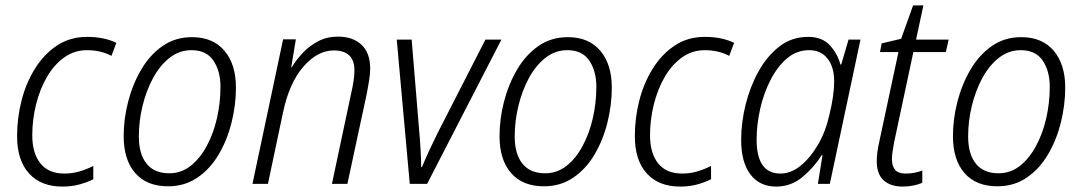

<svg xmlns="http://www.w3.org/2000/svg" viewBox="-20 -678 3990 708"><path d="M210 10Q131 10 87 -38.5Q43 -87 43 -176Q43 -243 59.5 -307.5Q76 -372 109 -425Q142 -478 190 -510Q238 -542 301 -542Q364 -542 409 -520L391 -472Q351 -493 301 -493Q254 -493 216.5 -466Q179 -439 153 -394Q127 -349 113 -293Q99 -237 99 -179Q99 -113 129 -75.5Q159 -38 217 -38Q246 -38 272 -45.5Q298 -53 324 -66V-17Q302 -6 273.5 2Q245 10 210 10Z M600 9Q521 9 478.5 -40Q436 -89 436 -176Q436 -239 452.5 -303Q469 -367 500.5 -421Q532 -475 579 -508Q626 -541 688 -541Q765 -541 807.5 -491Q850 -441 850 -355Q850 -291 834 -226.5Q818 -162 786.5 -108.5Q755 -55 708 -23Q661 9 600 9ZM604 -39Q648 -39 682.5 -66Q717 -93 742 -139Q767 -185 780 -242Q793 -299 793 -358Q793 -416 767 -454.5Q741 -493 686 -493Q641 -493 605 -464.5Q569 -436 544 -389.5Q519 -343 505.5 -287Q492 -231 492 -175Q492 -110 520.5 -74.5Q549 -39 604 -39Z M911 0 1024 -533H1071L1054 -430H1056Q1072 -457 1096.5 -483Q1121 -509 1153.5 -526Q1186 -543 1226 -543Q1281 -543 1313 -513Q1345 -483 1345 -425Q1345 -405 1341 -380.5Q1337 -356 1333 -335L1261 0H1204L1276 -339Q1281 -361 1284 -381Q1287 -401 1287 -418Q1287 -492 1211 -492Q1151 -492 1099 -432.5Q1047 -373 1024 -265L968 0Z M1491 0 1443 -532H1498L1526 -193Q1529 -161 1531 -123.5Q1533 -86 1533 -62H1536Q1548 -91 1563.5 -124.5Q1579 -158 1594 -188L1770 -532H1829L1555 0Z M1986 9Q1907 9 1864.5 -40Q1822 -89 1822 -176Q1822 -239 1838.5 -303Q1855 -367 1886.5 -421Q1918 -475 1965 -508Q2012 -541 2074 -541Q2151 -541 2193.5 -491Q2236 -441 2236 -355Q2236 -291 2220 -226.5Q2204 -162 2172.5 -108.5Q2141 -55 2094 -23Q2047 9 1986 9ZM1990 -39Q2034 -39 2068.5 -66Q2103 -93 2128 -139Q2153 -185 2166 -242Q2179 -299 2179 -358Q2179 -416 2153 -454.5Q2127 -493 2072 -493Q2027 -493 1991 -464.5Q1955 -436 1930 -389.5Q1905 -343 1891.5 -287Q1878 -231 1878 -175Q1878 -110 1906.5 -74.5Q1935 -39 1990 -39Z M2488 10Q2409 10 2365 -38.5Q2321 -87 2321 -176Q2321 -243 2337.5 -307.5Q2354 -372 2387 -425Q2420 -478 2468 -510Q2516 -542 2579 -542Q2642 -542 2687 -520L2669 -472Q2629 -493 2579 -493Q2532 -493 2494.5 -466Q2457 -439 2431 -394Q2405 -349 2391 -293Q2377 -237 2377 -179Q2377 -113 2407 -75.5Q2437 -38 2495 -38Q2524 -38 2550 -45.5Q2576 -53 2602 -66V-17Q2580 -6 2551.5 2Q2523 10 2488 10Z M2842 10Q2781 10 2747 -35Q2713 -80 2713 -162Q2713 -226 2729.5 -292.5Q2746 -359 2777.5 -415.5Q2809 -472 2854.5 -507Q2900 -542 2960 -542Q3012 -542 3040.5 -510.5Q3069 -479 3079 -440H3082L3109 -532H3153L3040 0H2996L3013 -106H3010Q2982 -61 2939.5 -25.5Q2897 10 2842 10ZM2858 -38Q2897 -38 2933 -67.5Q2969 -97 2997 -145.5Q3025 -194 3038 -253Q3047 -289 3051.5 -320.5Q3056 -352 3056 -378Q3056 -431 3031.5 -462Q3007 -493 2964 -493Q2918 -493 2882.5 -463Q2847 -433 2821.5 -383.5Q2796 -334 2783 -276Q2770 -218 2770 -163Q2770 -38 2858 -38Z M3309 10Q3264 10 3238.5 -13Q3213 -36 3213 -84Q3213 -114 3222 -154L3293 -486H3225L3231 -518L3303 -535L3347 -658H3385L3358 -532H3478L3468 -486H3348L3277 -153Q3274 -136 3271.5 -120Q3269 -104 3269 -91Q3269 -66 3280.5 -52Q3292 -38 3319 -38Q3337 -38 3352 -41Q3367 -44 3381 -49V-4Q3368 2 3348.5 6Q3329 10 3309 10Z M3658 9Q3579 9 3536.5 -40Q3494 -89 3494 -176Q3494 -239 3510.5 -303Q3527 -367 3558.5 -421Q3590 -475 3637 -508Q3684 -541 3746 -541Q3823 -541 3865.5 -491Q3908 -441 3908 -355Q3908 -291 3892 -226.5Q3876 -162 3844.5 -108.5Q3813 -55 3766 -23Q3719 9 3658 9ZM3662 -39Q3706 -39 3740.5 -66Q3775 -93 3800 -139Q3825 -185 3838 -242Q3851 -299 3851 -358Q3851 -416 3825 -454.5Q3799 -493 3744 -493Q3699 -493 3663 -464.5Q3627 -436 3602 -389.5Q3577 -343 3563.5 -287Q3550 -231 3550 -175Q3550 -110 3578.5 -74.5Q3607 -39 3662 -39Z"/></svg>

Font: Noto Sans SemiCondensed Light
Style: Italic
Weight: 300
Width: 4
Italic angle: -12°
Designer: Monotype Design Team
Foundry: Monotype Imaging Inc.
Version: Version 2.013; ttfautohint (v1.8.4.7-5d5b)